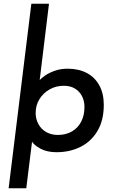

<svg xmlns="http://www.w3.org/2000/svg" viewBox="-20 -800 614 1023"><path d="M241 -780 188 -345 187 -368Q199 -383 221 -398Q243 -413 273.5 -423.5Q304 -434 340 -434Q399 -434 442.5 -411Q486 -388 509.5 -344.5Q533 -301 533 -241Q533 -159 499.5 -102.5Q466 -46 409 -17.5Q352 11 281 11Q231 11 195.5 -8Q160 -27 148 -49L152 -55L120 203H26L147 -780ZM430 -230Q430 -262 417 -287.5Q404 -313 379.5 -328Q355 -343 320 -343Q278 -343 244 -323.5Q210 -304 190 -271.5Q170 -239 170 -198Q170 -166 184.5 -139Q199 -112 226 -96.5Q253 -81 288 -81Q331 -81 363 -99.5Q395 -118 412.5 -151.5Q430 -185 430 -230Z"/></svg>

Font: Josefin Sans Thin SemiBold
Style: Italic
Weight: 600
Italic angle: -7°
Version: Version 2.000